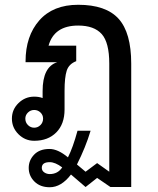

<svg xmlns="http://www.w3.org/2000/svg" viewBox="-20 -581 661 803"><path d="M528.8 201.2H441.9L386.2 163.1L337.9 201.2L276.9 148.9Q236.3 202.1 188 202.1Q147.9 202.1 124 178.2Q100.1 154.3 100.1 121.1Q100.1 89.4 122.8 65.7Q145.5 42 187 42Q222.2 42 264.2 77.1Q284.7 37.1 304.2 -34.2H358.9Q337.9 35.6 301.8 106.9L337.9 137.2L386.2 101.1L437 137.2V-314.9Q437 -403.3 405.3 -438.7Q373.5 -474.1 307.1 -474.1Q206.5 -474.1 183.1 -390.1H298.8V-325.2Q268.1 -313.5 259 -285.4Q250 -257.3 250 -201.2V-123Q250 -62 215.3 -27.1Q180.7 7.8 123 7.8Q85 7.8 57.4 -19.5Q29.8 -46.9 29.8 -85Q29.8 -123 57.4 -149.9Q85 -176.8 123 -176.8Q143.1 -176.8 158.2 -170.9V-200.2Q158.2 -301.3 219.2 -320.8H86.9V-324.2Q86.9 -430.2 144.3 -495.6Q201.7 -561 307.1 -561Q422.9 -561 475.8 -502.7Q528.8 -444.3 528.8 -314.9ZM123 -46.9Q138.2 -46.9 149.2 -57.9Q160.2 -68.8 160.2 -85Q160.2 -100.1 149.2 -110.6Q138.2 -121.1 123 -121.1Q107.9 -121.1 96.9 -110.4Q85.9 -99.6 85.9 -85Q85.9 -68.8 96.9 -57.9Q107.9 -46.9 123 -46.9ZM240.2 119.1Q210.9 97.2 188 97.2Q154.8 97.2 154.8 121.1Q154.8 132.8 165 139.9Q175.3 147 188 147Q221.7 147 240.2 119.1Z"/></svg>

Font: IranNastaliq
Style: Regular
Weight: 400
Designer: Hossein Zahedi
Version: Version 1.5